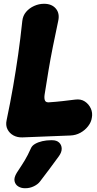

<svg xmlns="http://www.w3.org/2000/svg" viewBox="-20 -707 514 1016"><path d="M99 20Q72 21 51 9.5Q30 -2 19.5 -23Q9 -44 15 -71Q35 -166 49.5 -250Q64 -334 76 -417.5Q88 -501 98 -596Q101 -624 118 -644Q135 -664 160.5 -675.5Q186 -687 213 -687Q254 -687 275.5 -661.5Q297 -636 288 -596Q272 -521 259.5 -458.5Q247 -396 237 -336Q227 -276 216 -206Q213 -185 218.5 -174Q224 -163 245 -166Q276 -168 311 -172Q346 -176 378 -180Q408 -184 429 -170Q450 -156 460.5 -133Q471 -110 466 -84Q463 -61 446.5 -39.5Q430 -18 405.5 -4.5Q381 9 352 10ZM192 253Q181 268 159.5 278.5Q138 289 115 289H111Q92 289 76.5 279.5Q61 270 57 251.5Q53 233 69 207Q95 168 111 141.5Q127 115 143 79Q149 64 165.5 54.5Q182 45 204 40Q226 35 249 35H256Q280 35 293 47.5Q306 60 306.5 79Q307 98 292 119Q264 158 242 187Q220 216 192 253Z"/></svg>

Font: Winky Sans ExtraBold
Style: Italic
Weight: 800
Italic angle: -8.97852°
Designer: Simon Atzbach
Foundry: typofactur
Version: Version 1.205